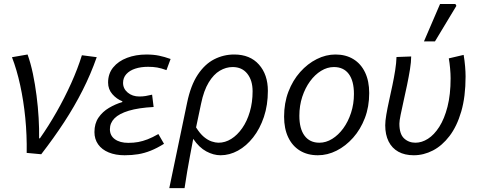

<svg xmlns="http://www.w3.org/2000/svg" viewBox="-20 -774 2415 972"><path d="M115.1 0Q116.6 -89.7 108 -177Q99.3 -264.4 82.2 -342.7Q65.2 -421 40.6 -484.4L119.6 -498.1Q135.2 -454.7 146.5 -401.1Q157.7 -347.4 165 -290Q172.4 -232.6 175.6 -177Q178.8 -121.3 178 -73.6H182Q225.9 -136 266.4 -207.2Q306.9 -278.4 340.1 -351.9Q373.3 -425.5 394.6 -494.3L469.7 -484.6Q439.4 -398.2 398.2 -316.9Q357.1 -235.6 304.9 -155.7Q252.7 -75.8 188.7 6.9Z M610.8 12Q565 12 530.3 -2.3Q495.6 -16.6 476.9 -43.1Q458.1 -69.7 458.1 -105.4Q458.1 -148.7 478.6 -178.6Q499.2 -208.6 531.7 -227.8Q564.1 -247 599.3 -257.4V-261.4Q570.6 -272.4 548.9 -297.2Q527.2 -322 527.2 -356Q527.2 -401.3 553.1 -432.8Q578.9 -464.4 623.1 -481.2Q667.3 -498 721.3 -498Q757 -498 785 -492.2Q812.9 -486.4 843.7 -475.4L822.7 -419Q796 -428.8 775.5 -432.3Q755 -435.8 729.7 -435.8Q693 -435.8 664.5 -426.4Q636.1 -417.1 619.5 -398.7Q603 -380.3 603 -354.6Q603 -325 626.7 -305.2Q650.4 -285.5 685.4 -285.5Q702.3 -285.5 717 -287.9Q731.7 -290.3 750 -294.7L757.7 -232.4Q680.9 -228.2 631.9 -213.4Q583 -198.6 559.7 -175Q536.4 -151.4 536.4 -119.9Q536.4 -87.3 561.7 -69.1Q587 -50.8 629.4 -50.8Q656.9 -50.8 679.8 -55Q702.7 -59.2 727.2 -68.7Q751.7 -78.1 781.8 -95.4L810.3 -46Q774.2 -23.6 742.8 -11.1Q711.3 1.4 679.7 6.7Q648 12 610.8 12Z M837 178.5 927.3 -254.4Q945.4 -341.7 981 -395.6Q1016.7 -449.4 1064.3 -473.8Q1112 -498.1 1165.5 -498.1Q1245.8 -498.1 1290.9 -447.2Q1336.1 -396.4 1336.1 -314.1Q1336.1 -241.8 1316 -182Q1295.9 -122.1 1261.6 -78.5Q1227.4 -34.8 1184.6 -11.4Q1141.8 12 1096.6 12Q1060.9 12 1024.4 -7.6Q988 -27.1 958.2 -71.1Q949.3 -24.2 941.9 15.1Q934.5 54.5 927.8 93.6Q921.1 132.8 914.3 178.5ZM1086.1 -51.5Q1120.1 -51.5 1150.8 -70.8Q1181.6 -90.1 1206.1 -125.1Q1230.7 -160.2 1244.7 -208Q1258.8 -255.7 1258.8 -312.1Q1258.8 -367 1232 -400.8Q1205.3 -434.6 1157.6 -434.6Q1124.3 -434.6 1092.9 -416.1Q1061.5 -397.7 1036.6 -356.7Q1011.6 -315.7 997.9 -248.9L972.6 -129Q992.1 -97.8 1012.2 -81Q1032.4 -64.2 1051.7 -57.9Q1070.9 -51.5 1086.1 -51.5Z M1589.1 12Q1536.7 12 1498.3 -11.5Q1460 -34.9 1439.1 -78.8Q1418.2 -122.6 1418.2 -183.4Q1418.2 -252.6 1440.1 -309.9Q1462.1 -367.3 1499.6 -409.4Q1537.2 -451.6 1583.6 -474.8Q1629.9 -498.1 1678.2 -498.1Q1730.6 -498.1 1768.9 -474.6Q1807.3 -451.2 1828.2 -407.3Q1849.1 -363.5 1849.1 -302.7Q1849.1 -233.5 1827.1 -176.2Q1805.1 -118.8 1767.6 -76.7Q1730.1 -34.5 1684 -11.3Q1637.9 12 1589.1 12ZM1597 -51.5Q1630.4 -51.5 1661.7 -70.9Q1693 -90.3 1717.8 -124.1Q1742.5 -158 1757.1 -202.7Q1771.8 -247.5 1771.8 -298.2Q1771.8 -364.6 1745.6 -399.6Q1719.5 -434.6 1670.3 -434.6Q1636.9 -434.6 1605.6 -415.4Q1574.2 -396.2 1549.5 -362.3Q1524.8 -328.5 1510.1 -283.7Q1495.5 -239 1495.5 -187.9Q1495.5 -122.4 1521.8 -87Q1548.1 -51.5 1597 -51.5Z M2074.6 12Q2029.1 12 1996.7 -5.9Q1964.3 -23.9 1947.3 -58Q1930.2 -92.1 1930.2 -139.8Q1930.2 -161.2 1935.7 -193.4Q1941.1 -225.5 1949.6 -263.8Q1958 -302.1 1966.5 -341.9Q1974.9 -381.7 1980.7 -418.7Q1986.5 -455.6 1987.3 -485.4L2061.6 -488.1Q2061.6 -460.7 2055.5 -422.9Q2049.4 -385.2 2040.6 -342.9Q2031.8 -300.6 2022.9 -261.4Q2014.1 -222.2 2008 -192Q2001.9 -161.7 2001.9 -148Q2001.9 -95.7 2025.4 -73.6Q2049 -51.5 2083.2 -51.5Q2115.4 -51.5 2146.7 -71.5Q2178 -91.5 2203.9 -132Q2229.8 -172.5 2245.5 -233.9Q2261.2 -295.3 2261.2 -377.6Q2261.2 -400.1 2258.6 -428.5Q2256 -457 2252.1 -478.5L2327.2 -496.1Q2332.2 -466.7 2334.6 -438Q2337 -409.4 2337 -386.9Q2337 -284.6 2315.1 -209.5Q2293.1 -134.3 2255.7 -85.4Q2218.3 -36.4 2171.6 -12.2Q2124.8 12 2074.6 12ZM2126.3 -564.4 2207.7 -753.6H2285.5L2290.5 -744.4L2182 -564.4Z"/></svg>

Font: Source Sans 3 VF
Style: Italic
Weight: 200
Italic angle: -11°
Designer: Paul D. Hunt
Foundry: Adobe Systems Incorporated
Version: Version 3.042;hotconv 1.0.118;makeotfexe 2.5.65603